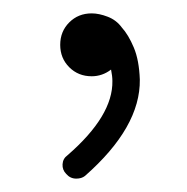

<svg xmlns="http://www.w3.org/2000/svg" viewBox="-20 -215 279 287"><path d="M162 -174Q172 -163 180 -144Q188 -125 189 -96Q190 -25 107 48Q102 52 94 52Q85 52 79 45Q73 39 73.5 30.5Q74 22 81 17Q149 -42 148 -94Q148 -101 146 -111Q133 -101 117 -101Q97 -101 83.5 -114.5Q70 -128 70 -148Q70 -168 83.5 -181.5Q97 -195 117 -195Q128 -195 141 -190Q154 -185 162 -174Z"/></svg>

Font: Ekushey Sornaly
Style: Regular
Weight: 400
Designer: Al Mamun Sumon
Foundry: Al Mamun Sumon
Version: Version 1.0